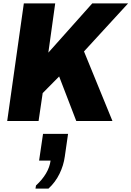

<svg xmlns="http://www.w3.org/2000/svg" viewBox="-20 -706 767 1120"><path d="M22 0 119 -686H302L262 -399L518 -686H727L470 -406L636 0H425L325 -260L229 -163L205 0ZM187 394 190 376Q227 342 248.5 305.5Q270 269 275 231H208L231 75H377L358 207Q351 259 327 308Q303 357 263 394Z"/></svg>

Font: Chivo Medium ExtraBold
Style: Italic
Weight: 800
Italic angle: -8.05°
Version: Version 2.002